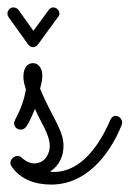

<svg xmlns="http://www.w3.org/2000/svg" viewBox="-21 -474 349 517"><path d="M73 -181C89 -143 113 -113 113 -80C113 -63 102 -34 71 -34C55 -34 41 -46 39 -48C36 -52 31 -54 26 -54C16 -54 7 -45 7 -35C7 -32 8 -29 10 -26C34 9 73 23 117 23C226 23 285 -83 306 -136C307 -139 308 -141 308 -144C308 -152 301 -162 290 -162C284 -162 279 -158 276 -151C248 -86 199 -11 124 -11C121 -11 118 -11 114 -12C140 -29 150 -55 150 -82C150 -124 117 -162 87 -235C91 -251 93 -260 93 -271C93 -289 83 -304 68 -304C52 -304 42 -290 42 -268C42 -257 44 -248 49 -233C44 -207 37 -184 20 -152C18 -147 17 -146 17 -142C17 -133 24 -125 35 -125C45 -125 50 -132 56 -143C63 -157 69 -170 73 -181ZM55 -354C58 -350 63 -347 68 -347C73 -347 78 -350 81 -354L135 -428C138 -431 139 -434 139 -437C139 -446 132 -454 122 -454C117 -454 113 -451 110 -447L69 -391L29 -447C25 -452 20 -454 15 -454C6 -454 -1 -446 -1 -437C-1 -435 0 -431 2 -428Z"/></svg>

Font: Sacramento
Style: Regular
Weight: 400
Designer: Astigmatic (AOETI)
Foundry: Astigmatic (AOETI)
Version: Version 1.000